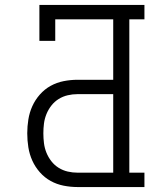

<svg xmlns="http://www.w3.org/2000/svg" viewBox="-20 -755 640 775"><path d="M293 0Q265 0 237 -5.5Q209 -11 184.5 -24.5Q160 -38 141 -59.5Q122 -81 110.5 -106.5Q99 -132 94.5 -160Q90 -188 90 -217Q90 -245 94.5 -273Q99 -301 110.5 -326.5Q122 -352 141 -373.5Q160 -395 184.5 -408.5Q209 -422 237 -427.5Q265 -433 293 -433H437V-677H203V-590H139V-735H563V-677H502V-58H563V0ZM293 -58H437V-375H293Q273 -375 253.5 -370.5Q234 -366 217 -355.5Q200 -345 187.5 -329Q175 -313 167.5 -294.5Q160 -276 157.5 -256.5Q155 -237 155 -217Q155 -197 157.5 -177Q160 -157 167.5 -138.5Q175 -120 187.5 -104Q200 -88 217 -77.5Q234 -67 253.5 -62.5Q273 -58 293 -58Z"/></svg>

Font: Iosevka Etoile Light
Style: Regular
Weight: 300
Designer: Belleve Invis
Foundry: Belleve Invis
Version: Version 25.0.1; ttfautohint (v1.8.4)